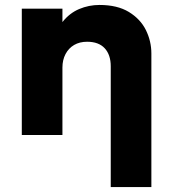

<svg xmlns="http://www.w3.org/2000/svg" viewBox="-20 -545 694 775"><path d="M427 210V-277.5Q427 -323.5 402.8 -350Q378.5 -376.5 331.5 -376.5Q301.5 -376.5 279.2 -363.5Q257 -350.5 244.5 -326.8Q232 -303 232 -272.5V0H68V-510H232V-456Q260.5 -492 299.5 -508.5Q338.5 -525 381.5 -525Q453.5 -525 500 -496.8Q546.5 -468.5 568.8 -423.8Q591 -379 591 -329V210Z"/></svg>

Font: Geologica Roman
Style: Bold
Weight: 700
Designer: Sindre Bremnes, Frode Helland
Foundry: Monokrom Skriftforlag AS
Version: Version 1.010;gftools[0.9.28]